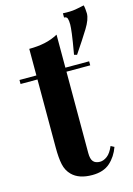

<svg xmlns="http://www.w3.org/2000/svg" viewBox="-122 -845 637 921"><g transform="rotate(-15 196.5 -384.5)"><path d="M227 -681V-517H345V-497H227V-93Q227 -63 238 -50.5Q249 -38 271 -38Q289 -38 307 -51.5Q325 -65 339 -98L356 -89Q340 -44 307.5 -15Q275 14 219 14Q186 14 161 5.5Q136 -3 119 -20Q97 -42 90 -74.5Q83 -107 83 -159V-497H-1V-517H83V-649Q125 -649 160.5 -656.5Q196 -664 227 -681ZM389 -783Q391 -778 392.5 -764.5Q394 -751 394 -742Q394 -713 367.5 -670Q341 -627 297 -562L283 -566Q295 -634 299 -666Q303 -698 303 -711Q303 -731 299.5 -741Q296 -751 283 -751V-772Q321 -770 344.5 -774Q368 -778 389 -783Z"/></g></svg>

Font: Playfair Display
Style: Bold
Weight: 700
Designer: Claus Eggers Sørensen
Foundry: Claus Eggers Sørensen
Version: Version 1.203